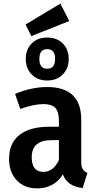

<svg xmlns="http://www.w3.org/2000/svg" viewBox="-20 -1024 535 1059"><path d="M362 -908 153 -825 121 -889 313 -1004ZM240 -817Q294 -817 326.5 -784Q359 -751 359 -699Q359 -647 326.5 -613.5Q294 -580 240 -580Q187 -580 154.5 -613.5Q122 -647 122 -699Q122 -751 154.5 -784Q187 -817 240 -817ZM240 -753Q197 -753 197 -699Q197 -645 240 -645Q284 -645 284 -699Q284 -753 240 -753ZM428 -133Q428 -105 436 -91.5Q444 -78 462 -70L436 13Q351 4 327 -62Q278 15 185 15Q114 15 72 -30Q30 -75 30 -148Q30 -234 87 -279.5Q144 -325 252 -325H305V-358Q305 -408 285 -429Q265 -450 220 -450Q168 -450 92 -423L63 -506Q154 -544 240 -544Q428 -544 428 -365ZM219 -76Q274 -76 305 -141V-251H265Q155 -251 155 -157Q155 -76 219 -76Z"/></svg>

Font: Fira Sans Condensed Medium
Style: Regular
Weight: 500
Width: 3
Designer: Carrois Corporate & Edenspiekermann AG
Foundry: Carrois Corporate GbR & Edenspiekermann AG
Version: Version 4.203;PS 004.203;hotconv 1.0.88;makeotf.lib2.5.64775